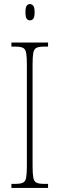

<svg xmlns="http://www.w3.org/2000/svg" viewBox="-20 -923 293 943"><path d="M36 0V-20H56Q81 -20 93 -26Q105 -32 108.5 -51Q112 -70 112 -108V-606Q112 -645 108.5 -663.5Q105 -682 93 -688Q81 -694 56 -694H36V-714H216V-694H196Q171 -694 159 -688Q147 -682 143.5 -663.5Q140 -645 140 -606V-108Q140 -70 143.5 -51Q147 -32 159 -26Q171 -20 196 -20H216V0ZM127 -823Q117 -823 111 -831Q105 -839 105 -863Q105 -886 111 -894.5Q117 -903 127 -903Q137 -903 143.5 -894.5Q150 -886 150 -863Q150 -839 143.5 -831Q137 -823 127 -823Z"/></svg>

Font: Noto Serif Myanmar ExtraCondensed Thin
Style: Regular
Weight: 100
Width: 2
Designer: Ben Mitchell and the Monotype Design Team
Foundry: Monotype Imaging Inc.
Version: Version 2.106; ttfautohint (v1.8.4.7-5d5b)